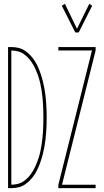

<svg xmlns="http://www.w3.org/2000/svg" viewBox="-20 -980 540 1000"><path d="M22 0V-735H39Q58 -735 76.5 -730.5Q95 -726 110.5 -715.5Q126 -705 139 -691Q152 -677 162 -661Q172 -645 179.5 -627.5Q187 -610 193 -592Q199 -574 203.5 -555.5Q208 -537 211.5 -518.5Q215 -500 217 -481Q219 -462 220.5 -443Q222 -424 222.5 -405Q223 -386 223 -368Q223 -349 222.5 -330Q222 -311 220.5 -292Q219 -273 217 -254Q215 -235 211.5 -216.5Q208 -198 203.5 -179.5Q199 -161 193 -143Q187 -125 179.5 -107.5Q172 -90 162 -74Q152 -58 139 -44Q126 -30 110.5 -19.5Q95 -9 76.5 -4.5Q58 0 39 0ZM39 -18Q56 -18 73.5 -22.5Q91 -27 105.5 -37.5Q120 -48 131.5 -61.5Q143 -75 152 -90.5Q161 -106 168 -122.5Q175 -139 180.5 -156Q186 -173 190 -190.5Q194 -208 196.5 -225.5Q199 -243 201 -260.5Q203 -278 204 -296Q205 -314 205.5 -332Q206 -350 206 -368Q206 -385 205.5 -403Q205 -421 204 -439Q203 -457 201 -474.5Q199 -492 196.5 -509.5Q194 -527 190 -544.5Q186 -562 180.5 -579Q175 -596 168 -612.5Q161 -629 152 -644.5Q143 -660 131.5 -673.5Q120 -687 105.5 -697.5Q91 -708 73.5 -712.5Q56 -717 39 -717ZM390 -811H372L302 -950L318 -960L381 -830L445 -960L460 -950ZM284 0V-18L459 -717H284V-735H478V-717L303 -18H478V0Z"/></svg>

Font: Zed Mono Thin
Style: Regular
Weight: 100
Monospace: yes
Designer: Belleve Invis
Foundry: Belleve Invis
Version: Version 1.0.0; ttfautohint (v1.8.4)